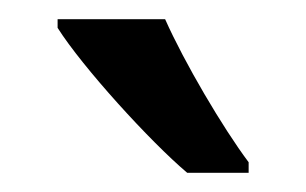

<svg xmlns="http://www.w3.org/2000/svg" viewBox="-20 -786 319 200"><path d="M152 -766H40V-757C66 -716 136 -639 175 -606H239V-617C212 -653 172 -721 152 -766Z"/></svg>

Font: Noto Sans Gujarati ExtraCondensed Medium
Style: Regular
Weight: 500
Width: 2
Designer: Jelle Bosma - Monotype Design Team, Universal Thirst
Foundry: Monotype Imaging Inc.
Version: Version 2.106